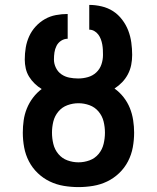

<svg xmlns="http://www.w3.org/2000/svg" viewBox="-20 -755 640 783"><path d="M300 8Q270 8 240 3Q210 -2 183 -15Q156 -28 134 -49Q112 -70 98 -97Q84 -124 78.5 -154Q73 -184 73 -214Q73 -239 76.5 -264Q80 -289 89.5 -312.5Q99 -336 114.5 -356.5Q130 -377 150 -392Q135 -401 121.5 -414Q108 -427 98.5 -442.5Q89 -458 85 -476Q81 -494 81 -512Q81 -537 85 -561Q89 -585 99 -607Q109 -629 125.5 -647Q142 -665 163 -677Q184 -689 208 -693.5Q232 -698 256 -698V-597Q242 -597 229.5 -589Q217 -581 210.5 -568Q204 -555 202 -541Q200 -527 200 -512Q200 -495 208 -478.5Q216 -462 230.5 -452Q245 -442 262.5 -438.5Q280 -435 298 -435Q299 -435 299 -435Q299 -435 300 -435Q319 -435 338.5 -440.5Q358 -446 372.5 -459.5Q387 -473 393.5 -492Q400 -511 400 -531Q400 -542 399.5 -552.5Q399 -563 397 -574Q395 -585 391 -595.5Q387 -606 380.5 -614.5Q374 -623 364.5 -628.5Q355 -634 344 -634V-735Q369 -735 394.5 -729Q420 -723 441 -709.5Q462 -696 478 -675Q494 -654 503 -630.5Q512 -607 515.5 -581.5Q519 -556 519 -531Q519 -510 515 -490Q511 -470 501.5 -452Q492 -434 478 -419.5Q464 -405 447 -394Q468 -379 484 -358.5Q500 -338 509.5 -314.5Q519 -291 523 -265Q527 -239 527 -214Q527 -184 521.5 -154Q516 -124 502 -97Q488 -70 466 -49Q444 -28 417 -15Q390 -2 360 3Q330 8 300 8ZM300 -93Q323 -93 345 -101Q367 -109 382 -127Q397 -145 402.5 -168Q408 -191 408 -214Q408 -237 402.5 -259.5Q397 -282 382 -300Q367 -318 345 -326Q323 -334 300 -334Q277 -334 255 -326Q233 -318 218 -300Q203 -282 197.5 -259.5Q192 -237 192 -214Q192 -191 197.5 -168Q203 -145 218 -127Q233 -109 255 -101Q277 -93 300 -93Z"/></svg>

Font: Iosevka SS04 Extended
Style: Bold
Weight: 700
Width: 7
Monospace: yes
Designer: Belleve Invis
Foundry: Belleve Invis
Version: Version 19.0.0; ttfautohint (v1.8.4)